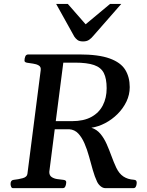

<svg xmlns="http://www.w3.org/2000/svg" viewBox="-20 -975 760 995"><path d="M47.4 0Q40.5 0 37.6 -7.6Q34.7 -15.1 34.7 -21.5Q34.7 -41.5 50.8 -43Q74.7 -45.4 97.4 -51.5Q120.1 -57.6 122.1 -74.2L190.9 -610.8Q193.4 -628.4 180.9 -635.7Q168.5 -643.1 151.1 -645.3Q133.8 -647.5 120.4 -649.9Q106.9 -652.3 106.9 -660.6Q106.9 -672.4 111.1 -682.6Q115.2 -692.9 127.4 -692.9H390.1Q490.7 -692.9 548.1 -672.1Q605.5 -651.4 628.9 -613.5Q652.3 -575.7 652.3 -523.4Q652.3 -484.4 635.3 -448.7Q618.2 -413.1 589.4 -384.3Q560.5 -355.5 525.1 -336.9Q489.7 -318.4 453.6 -313Q481.4 -304.2 500.2 -281.7Q519 -259.3 532.5 -229Q545.9 -198.7 557.6 -166.5Q569.3 -134.3 582.5 -106Q597.2 -75.2 619.6 -60.3Q642.1 -45.4 673.3 -43.5Q682.1 -43 685.3 -39.1Q688.5 -35.2 688.5 -27.8Q688.5 -27.3 687.7 -20.3Q687 -13.2 683.3 -6.6Q679.7 0 670.9 0H525.9Q513.2 0 501.2 -10Q489.3 -20 482.9 -33.7Q470.7 -59.6 460.9 -94Q451.2 -128.4 441.2 -164.8Q431.2 -201.2 417.7 -232.2Q404.3 -263.2 385.5 -283.2Q366.7 -303.2 338.9 -305.2H263.7L235.4 -84Q235.4 -65.9 247.6 -57.6Q259.8 -49.3 276.9 -46.9Q293.9 -44.4 308.1 -43Q323.2 -41.5 323.2 -31.2Q323.2 -29.3 322.3 -21.7Q321.3 -14.2 317.6 -7.1Q314 0 304.7 0ZM269 -347.2H353.5Q413.6 -347.2 453.4 -368.9Q493.2 -390.6 512.9 -429.2Q532.7 -467.8 532.7 -517.6Q532.7 -567.4 518.1 -596.4Q503.4 -625.5 467.5 -637.9Q431.6 -650.4 368.2 -650.4H308.1ZM410.6 -760.3Q391.6 -760.3 381.8 -767.6Q372.1 -774.9 365.2 -785.2L271 -954.6H331.5L423.8 -849.1L550.3 -954.6H608.4L463.9 -789.6Q454.1 -777.3 441.9 -768.8Q429.7 -760.3 410.6 -760.3Z"/></svg>

Font: Gelasio Medium
Style: Italic
Weight: 500
Italic angle: -8.5°
Designer: Eben Sorkin
Foundry: Eben Sorkin
Version: Version 1.008